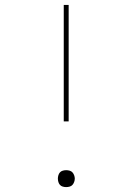

<svg xmlns="http://www.w3.org/2000/svg" viewBox="-20 -755 540 783"><path d="M240 -260V-735H260V-260ZM250 8Q243 8 236 6Q229 4 224.5 -1Q220 -6 218 -13Q216 -20 216 -27Q216 -33 218 -40Q220 -47 224.5 -52Q229 -57 236 -59Q243 -61 250 -61Q257 -61 264 -59Q271 -57 275.5 -52Q280 -47 282.5 -40Q285 -33 285 -27Q285 -20 282.5 -13Q280 -6 275.5 -1Q271 4 264 6Q257 8 250 8Z"/></svg>

Font: Iosevka Term Curly Thin
Style: Regular
Weight: 100
Designer: Belleve Invis
Foundry: Belleve Invis
Version: Version 32.3.0